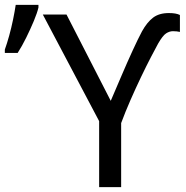

<svg xmlns="http://www.w3.org/2000/svg" viewBox="-44 -774 769 794"><path d="M414 -357Q435 -406 458.5 -461Q482 -516 504.5 -565Q527 -614 543 -644Q564 -682 589 -701Q614 -720 654 -720Q670 -720 681 -718Q692 -716 700 -712V-642Q688 -645 671 -645Q657 -645 643 -636Q629 -627 610 -594Q599 -574 580 -537.5Q561 -501 539 -455Q517 -409 495.5 -360Q474 -311 457 -265V0H366V-273L133 -714H231ZM-24 -569Q-15 -594 -6 -626.5Q3 -659 10 -693Q17 -727 21 -754H115V-743Q110 -721 96 -687.5Q82 -654 64.5 -618.5Q47 -583 29 -555H-24Z"/></svg>

Font: TSCustom
Style: Regular
Weight: 400
Designer: Monotype Design Team
Foundry: Monotype Imaging Inc.
Version: Version 2.004; ttfautohint (v1.8.3) -l 8 -r 50 -G 200 -x 14 